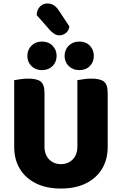

<svg xmlns="http://www.w3.org/2000/svg" viewBox="-20 -1071 704 1109"><path d="M332 18Q248 18 187.5 -12Q127 -42 94.5 -96Q62 -150 62 -222V-283H237V-225Q237 -178 263.5 -150.5Q290 -123 332 -123Q374 -123 400.5 -150.5Q427 -178 427 -225V-283H602V-222Q602 -150 569.5 -96Q537 -42 476.5 -12Q416 18 332 18ZM237 -256H62V-608Q74 -610 97.5 -613.5Q121 -617 143 -617Q193 -617 215 -600Q237 -583 237 -534ZM602 -254H427V-608Q439 -610 462.5 -613.5Q486 -617 508 -617Q558 -617 580 -600Q602 -583 602 -534ZM307 -748Q307 -713 283.5 -689.5Q260 -666 222 -666Q185 -666 161.5 -689.5Q138 -713 138 -748Q138 -783 161.5 -807Q185 -831 222 -831Q260 -831 283.5 -807Q307 -783 307 -748ZM522 -748Q522 -713 499 -689.5Q476 -666 438 -666Q401 -666 377 -689.5Q353 -713 353 -748Q353 -783 377 -807Q401 -831 438 -831Q476 -831 499 -807Q522 -783 522 -748ZM270 -895 192 -984Q193 -1016 211.5 -1033.5Q230 -1051 253 -1051Q275 -1051 291 -1040.5Q307 -1030 320 -1010L381 -918Q377 -893 360 -880Q343 -867 324 -867Q308 -867 295.5 -874.5Q283 -882 270 -895Z"/></svg>

Font: Baloo Tamma 2 ExtraBold
Style: Regular
Weight: 800
Designer: Divya Kowshik, Shuchita Grover and Ek Type
Foundry: Ek Type
Version: Version 1.700